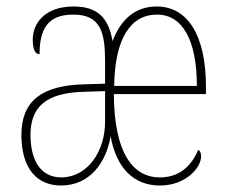

<svg xmlns="http://www.w3.org/2000/svg" viewBox="-20 -562 701 592"><path d="M168 10C255 10 307 -58 321 -142C339 -43 393 10 473 10C554 10 600 -46 600 -79C600 -90 598 -96 591 -100C570 -49 532 -15 473 -15C391 -15 332 -88 331 -272H615V-294C615 -456 557 -542 463 -542C396 -542 352 -501 327 -435C315 -505 283 -542 207 -542C119 -542 81 -491 81 -440C81 -410 88 -395 102 -395C102 -471 126 -517 206 -517C292 -517 304 -460 304 -371V-304L240 -302C108 -299 46 -250 46 -146C46 -40 96 10 168 10ZM587 -297H332C334 -442 382 -517 464 -517C544 -517 587 -436 587 -297ZM169 -15C104 -15 74 -70 74 -146C74 -229 118 -276 239 -279L304 -281V-189C305 -95 249 -15 169 -15Z"/></svg>

Font: Noto Serif Bengali Condensed Thin
Style: Regular
Weight: 100
Width: 3
Designer: Juan Bruce, Universal Thirst, Indian Type Foundry and the Monotype Design Team.
Foundry: Monotype Imaging Inc.
Version: Version 2.003